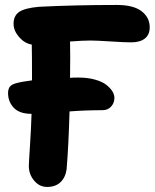

<svg xmlns="http://www.w3.org/2000/svg" viewBox="-20 -698 620 767"><path d="M168 48.8Q137.7 48.8 116.5 23.7Q95.2 -1.5 95.2 -35.2Q95.2 -45.9 99.9 -118.2Q104.5 -190.4 106 -243.2Q58.1 -243.2 35.2 -267.3Q12.2 -291.5 12.2 -326.2Q12.2 -342.3 19.5 -351.8Q26.9 -361.3 46.9 -366.2Q65.9 -371.6 107.9 -377Q107.9 -485.8 106.9 -520Q78.6 -524.4 56.4 -549.8Q34.2 -575.2 34.2 -603Q34.2 -635.3 56.9 -650.6Q79.6 -666 136.2 -670.9Q279.3 -678.2 446.8 -678.2Q513.2 -678.2 545.7 -653.1Q578.1 -627.9 578.1 -588.9Q578.1 -559.6 558.8 -544.2Q539.6 -528.8 503.9 -528.8Q477.5 -528.8 421.1 -532.5Q364.7 -536.1 340.8 -536.1Q311.5 -536.1 259.8 -532.2Q261.2 -479 259.8 -387.2Q272 -388.2 293 -388.2Q330.6 -388.2 359.9 -379.9Q389.2 -371.6 405 -358.9Q420.9 -346.2 429 -333Q437 -319.8 437 -307.1Q437 -286.6 423.8 -272.2Q410.6 -257.8 389.2 -257.8Q321.3 -257.8 257.8 -252.9Q253.9 -115.7 246.1 -22Q241.7 10.7 221.7 29.8Q201.7 48.8 168 48.8Z"/></svg>

Font: Shantell Sans Bouncy
Style: Bold
Weight: 700
Designer: Stephen Nixon, Anya Danilova, Shantell Martin
Foundry: Arrow Type
Version: Version 1.006;[9816181b4]